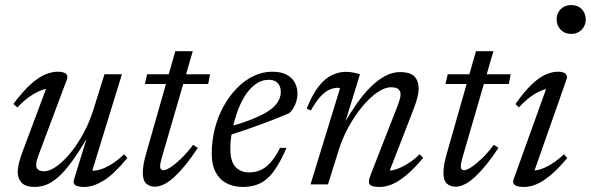

<svg xmlns="http://www.w3.org/2000/svg" viewBox="-20 -729 2336 759"><path d="M272.5 -19 326 -193H329.5Q293 -129.5 263.5 -89.5Q234 -49.5 209 -28Q184 -6.5 162 1.8Q140 10 117.5 10Q82 10 66 -6.2Q50 -22.5 50 -49.5Q50 -65 55.2 -86Q60.5 -107 70.5 -133L170 -399L183 -379Q166.5 -380.5 144.5 -372.5Q122.5 -364.5 97.8 -347.5Q73 -330.5 48.5 -304L33 -318Q69 -366.5 99.5 -394.2Q130 -422 157 -433.8Q184 -445.5 208.5 -445.5Q230.5 -445.5 240.2 -437.8Q250 -430 244.5 -415L131.5 -113.5Q127.5 -102.5 125.2 -93.2Q123 -84 123 -77Q123 -65 130.5 -58.5Q138 -52 155 -52Q176 -52 203 -71Q230 -90 257.8 -123.5Q285.5 -157 310 -202Q334.5 -247 350.5 -299.5L393 -435.5H462L340.5 -40.5L340 -55Q356 -52.5 377.2 -59.2Q398.5 -66 422.8 -81.2Q447 -96.5 470.5 -119L483.5 -104.5Q429.5 -39 388.8 -14.5Q348 10 314.5 10Q287 10 277.5 2.8Q268 -4.5 272.5 -19Z M552.5 -397 561.5 -435.5H810.5L803 -397ZM620 -107Q618 -99 616.2 -92.5Q614.5 -86 613.8 -81Q613 -76 613 -72Q613 -64 616.5 -60Q620 -56 625.5 -56Q636 -56 654.5 -68Q673 -80 696.2 -102.2Q719.5 -124.5 743.5 -156.5L762 -144.5Q738.5 -108.5 715.8 -80.2Q693 -52 671.8 -32Q650.5 -12 630.5 -1.5Q610.5 9 592.5 9Q571 9 557.8 -3.5Q544.5 -16 544.5 -46.5Q544.5 -59.5 547.2 -77.2Q550 -95 557 -119.5L673 -526.5H742Z M1043 -413.5Q1013 -413.5 988.8 -395.2Q964.5 -377 946.2 -346.8Q928 -316.5 915.8 -280.2Q903.5 -244 897 -208Q890.5 -172 890.5 -142.5Q890.5 -90.5 911 -69Q931.5 -47.5 964.5 -47.5Q988 -47.5 1008.5 -56Q1029 -64.5 1048.5 -85.5Q1068 -106.5 1087 -144.5H1112.5Q1087 -85 1061.8 -51.2Q1036.5 -17.5 1007.5 -3.8Q978.5 10 941 10Q903 10 875.2 -4.8Q847.5 -19.5 832.2 -48.8Q817 -78 817 -120.5Q817 -173 829.5 -221.5Q842 -270 864.8 -310.5Q887.5 -351 917.5 -381.5Q947.5 -412 983 -428.8Q1018.5 -445.5 1056.5 -445.5Q1091.5 -445.5 1113.5 -433.5Q1135.5 -421.5 1145.8 -401.8Q1156 -382 1156 -359Q1156 -337.5 1147 -316.2Q1138 -295 1123.5 -281.5Q1096 -270 1067 -258.5Q1038 -247 1007.5 -235.8Q977 -224.5 946 -214Q915 -203.5 884 -193.5L885.5 -227.5Q934.5 -241.5 970 -255.2Q1005.5 -269 1028.8 -282.5Q1052 -296 1065.2 -309.8Q1078.5 -323.5 1084.2 -337.5Q1090 -351.5 1090 -366Q1090 -380.5 1084.5 -391Q1079 -401.5 1068.8 -407.5Q1058.5 -413.5 1043 -413.5Z M1209 -292.5 1192.5 -299.5Q1214.5 -355.5 1239.5 -387.2Q1264.5 -419 1292 -432Q1319.5 -445 1347 -445Q1357 -445 1366.2 -443.8Q1375.5 -442.5 1384.8 -440.5Q1394 -438.5 1403 -435.5L1342.5 -238.5H1339Q1363.5 -281 1389.8 -318.5Q1416 -356 1444 -384Q1472 -412 1501.5 -428Q1531 -444 1561 -444Q1603 -444 1619 -426Q1635 -408 1635 -379.5Q1635 -363.5 1630 -343.8Q1625 -324 1615.5 -299L1513.5 -36.5V-54.5Q1529.5 -54 1550 -61.2Q1570.5 -68.5 1593.5 -83Q1616.5 -97.5 1639 -119L1653 -105Q1617 -62 1586.2 -36.5Q1555.5 -11 1530 -0.5Q1504.5 10 1481.5 10Q1449 10 1441.5 0.2Q1434 -9.5 1445 -37.5L1552.5 -313Q1557.5 -326 1560.5 -336.8Q1563.5 -347.5 1563.5 -356Q1563.5 -368.5 1555.2 -376.2Q1547 -384 1525.5 -384Q1501 -384 1471.2 -363.5Q1441.5 -343 1412 -307.5Q1382.5 -272 1357.8 -227Q1333 -182 1318 -132.5L1276.5 0H1207.5L1324 -379.5Q1322.5 -380.5 1320.8 -381.2Q1319 -382 1316.5 -382Q1299.5 -382 1282.2 -374.5Q1265 -367 1247 -347.5Q1229 -328 1209 -292.5Z M1741 -397 1750 -435.5H1999L1991.5 -397ZM1808.5 -107Q1806.5 -99 1804.8 -92.5Q1803 -86 1802.2 -81Q1801.5 -76 1801.5 -72Q1801.5 -64 1805 -60Q1808.5 -56 1814 -56Q1824.5 -56 1843 -68Q1861.5 -80 1884.8 -102.2Q1908 -124.5 1932 -156.5L1950.5 -144.5Q1927 -108.5 1904.2 -80.2Q1881.5 -52 1860.2 -32Q1839 -12 1819 -1.5Q1799 9 1781 9Q1759.5 9 1746.2 -3.5Q1733 -16 1733 -46.5Q1733 -59.5 1735.8 -77.2Q1738.5 -95 1745.5 -119.5L1861.5 -526.5H1930.5Z M2010.5 -20.5 2143.5 -390 2157.5 -379Q2142 -379.5 2121 -371.2Q2100 -363 2077 -346.2Q2054 -329.5 2031.5 -304.5L2017.5 -317.5Q2053 -368 2082.5 -395.8Q2112 -423.5 2137.5 -434.5Q2163 -445.5 2186 -445.5Q2206.5 -445.5 2215.5 -437.5Q2224.5 -429.5 2219.5 -415L2086.5 -36.5L2077.5 -55.5Q2093.5 -53 2114.5 -59.2Q2135.5 -65.5 2159.8 -80.5Q2184 -95.5 2209.5 -119L2222.5 -104.5Q2186.5 -61.5 2156.2 -36.2Q2126 -11 2100.5 -0.5Q2075 10 2052.5 10Q2024.5 10 2014.8 2.2Q2005 -5.5 2010.5 -20.5ZM2180.5 -652.5Q2180.5 -668.5 2187.8 -681.2Q2195 -694 2208 -701.5Q2221 -709 2238 -709Q2264 -709 2279.8 -692.8Q2295.5 -676.5 2295.5 -652.5Q2295.5 -636 2288.2 -623.2Q2281 -610.5 2268.2 -602.8Q2255.5 -595 2238 -595Q2212.5 -595 2196.5 -611.5Q2180.5 -628 2180.5 -652.5Z"/></svg>

Font: Newsreader 24pt
Style: Italic
Weight: 400
Italic angle: -17°
Designer: Hugues Gentile
Foundry: Production Type
Version: Version 1.003